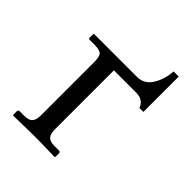

<svg xmlns="http://www.w3.org/2000/svg" viewBox="-162 -631 722 722"><g transform="rotate(45 198.5 -270.0)"><path d="M104 -71.8V-354Q104 -382.8 96.4 -392.3Q88.9 -401.9 63 -402.8H32.2Q27.3 -402.8 26.9 -408.2V-430.2H257.8Q294.9 -430.2 315.9 -463.6Q336.9 -497.1 339.8 -542H367.2V-354H346.2Q335 -386.2 295.9 -386.2H178.2V-71.8Q178.2 -48.8 187.5 -37.8Q196.8 -26.9 221.2 -26.9H245.1Q252.9 -26.9 252.9 -19V0L251 2Q177.7 0 139.2 0L30.8 2L28.8 0V-19Q28.8 -26.9 37.1 -26.9H61Q85 -26.9 94.5 -37.8Q104 -48.8 104 -71.8Z"/></g></svg>

Font: Biolilbert
Style: Regular
Weight: 400
Designer: Philipp H. Poll
Foundry: Philipp H. Poll
Version: Version 1.1.0